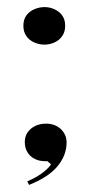

<svg xmlns="http://www.w3.org/2000/svg" viewBox="-20 -440 254 542"><path d="M62 82 57 72Q71 66 84 58.5Q97 51 107.5 42Q118 33 124 24L114 15H107Q90 15 77 8Q64 1 57 -11Q50 -23 50 -39Q50 -55 58 -66.5Q66 -78 79.5 -84.5Q93 -91 110 -91Q127 -91 140 -84Q153 -77 160.5 -65Q168 -53 168 -38Q168 -19 161 -1.5Q154 16 140.5 31.5Q127 47 107 59.5Q87 72 62 82ZM106 -420Q120 -420 133.5 -414Q147 -408 155.5 -396.5Q164 -385 164 -367Q164 -350 155.5 -338Q147 -326 133.5 -320Q120 -314 106 -314Q91 -314 77 -320Q63 -326 54.5 -338Q46 -350 46 -367Q46 -385 54.5 -396.5Q63 -408 77 -414Q91 -420 106 -420Z"/></svg>

Font: Kalnia Thin Light
Style: Regular
Weight: 300
Version: Version 1.105